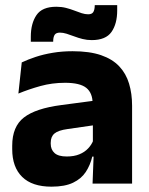

<svg xmlns="http://www.w3.org/2000/svg" viewBox="-20 -699 567 731"><path d="M482.9 0H332.4L337.1 -123L333.6 -130.7V-284L332.7 -303.9Q332.7 -345.1 308.5 -364.5Q284.3 -383.8 227.8 -383.8Q178.3 -383.8 133.8 -371.4Q89.3 -359 50 -342.8L62.8 -461.4Q86.3 -472.5 115.7 -482.3Q145.2 -492.1 180.6 -498Q215.9 -504 256.4 -504Q321 -504 364.6 -489Q408.1 -474 434 -446.4Q460 -418.8 471.4 -380.6Q482.9 -342.5 482.9 -296.4ZM176 11.7Q102.4 11.7 64.5 -25.4Q26.5 -62.6 26.5 -131V-144.3Q26.5 -217.1 71.1 -251.7Q115.8 -286.3 213.3 -299L345.3 -316.5L354.3 -224.6L237.3 -207.7Q201.8 -202.8 187.5 -190.8Q173.1 -178.8 173.1 -155.4V-151.8Q173.1 -129.5 187.6 -116.4Q202.1 -103.2 234.1 -103.2Q262 -103.2 282.1 -111.5Q302.3 -119.8 315.4 -133.8Q328.6 -147.7 335.1 -164.4L356.6 -102.7H331.3Q323.6 -70.3 306.7 -44.5Q289.8 -18.6 258.4 -3.5Q227.1 11.7 176 11.7ZM329.2 -546.3Q311.2 -546.3 294.4 -550.5Q277.6 -554.7 262.3 -560.6Q247.1 -566.4 233.5 -570.6Q219.8 -574.8 208.2 -574.8Q194 -574.8 188.4 -566.9Q182.8 -558.9 182.5 -542.6V-540.1H97.3V-559.2Q97.3 -609.7 118.9 -641.5Q140.4 -673.3 194.4 -673.3Q214 -673.3 231 -669Q248 -664.7 262.8 -658.9Q277.6 -653.1 290.8 -648.8Q304 -644.6 315.7 -644.6Q329.7 -644.6 335 -652.8Q340.3 -661 340.7 -677V-679.4H426.2V-659.2Q426.2 -608.5 404.5 -577.4Q382.7 -546.3 329.2 -546.3Z"/></svg>

Font: Anek Kannada Medium
Style: Regular
Weight: 500
Designer: Vaishnavi Murthy, Maithili Shingre (Kannada) & Yesha Goshar (Latin)
Foundry: Ek Type
Version: Version 1.003